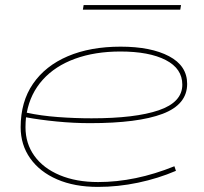

<svg xmlns="http://www.w3.org/2000/svg" viewBox="-20 -723 799 753"><path d="M670 -53Q600 -23 521.5 -6.5Q443 10 364 10Q272 10 204 -19.5Q136 -49 98.5 -102Q61 -155 61 -224Q61 -324 109.5 -394.5Q158 -465 246 -502.5Q334 -540 453 -540Q572 -540 643 -502.5Q714 -465 714 -394Q714 -313 617.5 -276.5Q521 -240 333 -240Q269 -240 202.5 -246.5Q136 -253 82 -263Q80 -244 80 -224Q80 -160 115 -111.5Q150 -63 214.5 -36Q279 -9 365 -9Q511 -9 664 -71ZM452 -521Q352 -521 274 -492.5Q196 -464 147.5 -410Q99 -356 85 -281Q140 -269 206.5 -264Q273 -259 339 -259Q510 -259 602.5 -290.5Q695 -322 695 -391Q695 -454 630 -487.5Q565 -521 452 -521ZM305 -685 308 -703H690L687 -685Z"/></svg>

Font: Georama ExtraExtended Thin
Style: Italic
Weight: 100
Width: 8
Italic angle: -9°
Designer: Jean-Baptiste Levee
Foundry: Production Type
Version: Version 1.000